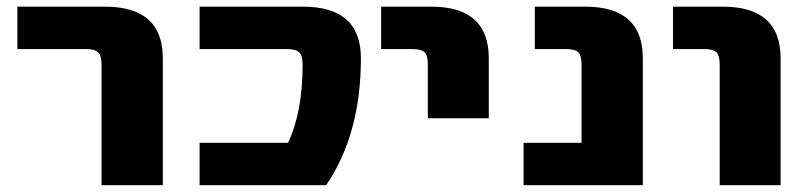

<svg xmlns="http://www.w3.org/2000/svg" viewBox="-20 -544 2373 566"><path d="M31.2 -399.4V-524.4H289.1Q460 -524.4 460 -372.1V2H279.3V-353.5Q279.3 -380.9 269 -390.1Q258.8 -399.4 232.4 -399.4Z M873 -524.4Q1043.9 -524.4 1043.9 -372.1Q1043.9 -148.4 941.4 2H568.4V-123H829.1Q872.1 -213.9 872.1 -353.5Q872.1 -380.9 861.8 -390.1Q851.6 -399.4 825.2 -399.4H568.4V-524.4Z M1103.5 -399.4V-524.4H1251Q1420.9 -524.4 1420.9 -372.1V-195.3H1241.2V-353.5Q1241.2 -380.9 1231.4 -390.1Q1221.7 -399.4 1194.3 -399.4Z M1523.4 2V-123H1694.3V-353.5Q1694.3 -380.9 1684.6 -390.1Q1674.8 -399.4 1647.5 -399.4H1556.6V-524.4H1705.1Q1875 -524.4 1875 -372.1V2Z M1963.9 -399.4V-524.4H2110.4Q2281.2 -524.4 2281.2 -372.1V2H2101.6V-353.5Q2101.6 -380.9 2091.8 -390.1Q2082 -399.4 2054.7 -399.4Z"/></svg>

Font: Gen Shin Gothic Heavy
Style: Bold
Weight: 900
Designer: [Source Han Sans]
Ryoko NISHIZUKA  (kana & ideographs); Paul D. Hunt (Latin, Greek & Cyrillic); Wenlong ZHANG  (bopomofo
Version: Version 1.002.20150607